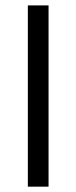

<svg xmlns="http://www.w3.org/2000/svg" viewBox="-20 -704 288 724"><path d="M85 0Q104.5 0 163.1 0Q163.1 -170.9 163.1 -683.6Q143.6 -683.6 85 -683.6Q85 -512.7 85 0Z"/></svg>

Font: Aptus Gothic JP
Style: Medium
Weight: 400
Designer: Fuminori Ogawa / Motoya
Version: Version 1